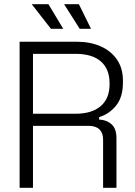

<svg xmlns="http://www.w3.org/2000/svg" viewBox="-20 -900 647 920"><path d="M74 0V-700H348Q413 -700 462.5 -678Q512 -656 540.5 -614.5Q569 -573 569 -514V-504Q569 -433 535 -392.5Q501 -352 455 -339V-327Q490 -326 514 -305Q538 -284 538 -238V0H474V-231Q474 -263 456.5 -280Q439 -297 404 -297H138V0ZM138 -355H342Q420 -355 462.5 -391.5Q505 -428 505 -496V-501Q505 -569 463.5 -605.5Q422 -642 342 -642H138ZM224 -762 132 -880H212L283 -762ZM358 -880 416 -762H362L287 -880Z"/></svg>

Font: Space Grotesk Frontify Light
Style: Regular
Weight: 300
Designer: Florian Karsten
Version: Version 2.000